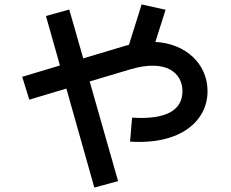

<svg xmlns="http://www.w3.org/2000/svg" viewBox="-20 -800 1040 865"><path d="M292 -757 187 -728 250 -505 80 -454 112 -351 279 -401 405 45 512 16 384 -433 565 -487C732 -537 802 -469 802 -389C802 -304 729 -260 575 -270L566 -162C792 -147 915 -254 915 -389C915 -514 815 -604 680 -611L726 -756L618 -780L561 -598L549 -595L355 -537Z"/></svg>

Font: KT Kiyosuna Sans Bold
Style: Regular
Weight: 700
Designer: [Zen Kaku Gothic] Yoshimichi Ohira
Version: Version 1.010;Glyphs 3.1.2 (3151)